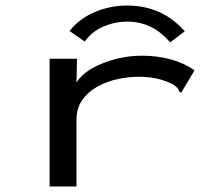

<svg xmlns="http://www.w3.org/2000/svg" viewBox="-20 -672 790 693"><path d="M159 -460H258L256 -374Q276 -405 314.5 -426.5Q353 -448 399.5 -459.5Q446 -471 492 -471Q548 -471 597 -457.5Q646 -444 682 -418L639 -346L634 -337L627 -342Q625 -349 620.5 -354.5Q616 -360 602 -369Q572 -383 543 -389Q514 -395 481 -395Q444 -395 404.5 -386.5Q365 -378 331 -359Q297 -340 276.5 -310.5Q256 -281 256 -239V1H159ZM286 -522 231 -560Q265 -604 321 -628Q377 -652 439 -652Q565 -652 647 -559L594 -519Q531 -594 439 -594Q395 -594 353 -576Q311 -558 286 -522Z"/></svg>

Font: Inconsolata ExtraExpanded Medium
Style: Regular
Weight: 500
Width: 8
Monospace: yes
Designer: Raph Levien, Cyreal, Brenton Simpson
Foundry: Raph Levien, Cyreal, Google
Version: Version 3.001; ttfautohint (v1.8.2.53-6de2)